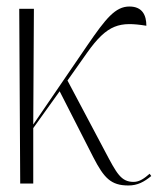

<svg xmlns="http://www.w3.org/2000/svg" viewBox="-20 -563 489 589"><path d="M42 0H82V-170L163 -283L266 -81C299 -17 320 6 374 6C402 6 422 -5 444 -23L439 -30C423 -16 408 -5 390 -5C351 -5 338 -31 302 -99L187 -316L247 -401C310 -490 348 -497 429 -484C429 -516 417 -543 377 -543C334 -543 305 -507 248 -424L82 -181L84 -536H39Z"/></svg>

Font: Noto Serif Display SemiCondensed ExtraLight
Style: Regular
Weight: 200
Width: 4
Designer: Monotype Design Team
Foundry: Monotype Imaging Inc.
Version: Version 2.009